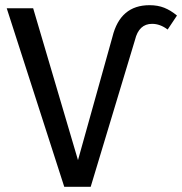

<svg xmlns="http://www.w3.org/2000/svg" viewBox="-20 -721 703 741"><path d="M330 0H228L6 -689H108L281 -103L414 -579Q444 -701 557 -701Q589 -701 614 -691Q639 -681 663 -661L627 -607Q598 -629 567 -629Q516 -629 501 -567Z"/></svg>

Font: Trujillo
Style: Regular
Weight: 400
Designer: Fira Sans original fonts by bBox Type GmbH, Carrois Corporate GbR, & Edenspiekermann AG / Changes by Cristiano Sobral
Foundry: Fira Sans original fonts by bBox Type GmbH, Carrois Corporate GbR, & Edenspiekermann AG / Changes by Cristiano Sobral
Version: Version 4.301;October 17, 2021;FontCreator 14.0.0.2814 64-bi